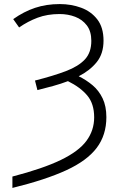

<svg xmlns="http://www.w3.org/2000/svg" viewBox="-20 -744 599 944"><path d="M41 124Q191 85 279 42.5Q367 0 405 -51.5Q443 -103 443 -167Q443 -234 409 -274.5Q375 -315 314 -345Q280 -332 242 -321.5Q204 -311 164 -301L152 -348Q243 -371 304.5 -394.5Q366 -418 397.5 -452Q429 -486 429 -543Q429 -590 407 -619Q385 -648 349.5 -661.5Q314 -675 273 -675Q213 -675 165 -657Q117 -639 74 -609L45 -650Q97 -687 152.5 -705.5Q208 -724 274 -724Q330 -724 379 -706Q428 -688 458.5 -648.5Q489 -609 489 -544Q489 -480 455.5 -438.5Q422 -397 367 -369Q404 -351 435 -325Q466 -299 484.5 -260.5Q503 -222 503 -168Q503 -80 455.5 -17Q408 46 306 93Q204 140 41 180Z"/></svg>

Font: RS Noto Sans Light
Style: Regular
Weight: 300
Designer: Monotype Design Team
Foundry: Monotype Imaging Inc.
Version: Version 3.10